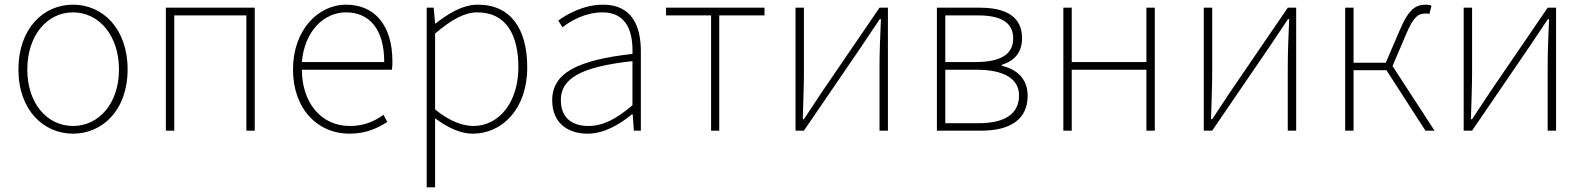

<svg xmlns="http://www.w3.org/2000/svg" viewBox="-20 -560 6795 823"><path d="M293 13C419 13 527 -88 527 -262C527 -439 419 -540 293 -540C167 -540 59 -439 59 -262C59 -88 167 13 293 13ZM293 -20C181 -20 97 -118 97 -262C97 -407 181 -507 293 -507C405 -507 490 -407 490 -262C490 -118 405 -20 293 -20Z M691 0H727V-494H1036V0H1072V-527H691Z M1477 13C1555 13 1600 -13 1640 -37L1624 -68C1584 -39 1539 -20 1479 -20C1355 -20 1274 -122 1274 -261H1660C1662 -275 1662 -286 1662 -297C1662 -453 1585 -540 1463 -540C1346 -540 1236 -434 1236 -262C1236 -90 1344 13 1477 13ZM1274 -294C1285 -427 1369 -507 1463 -507C1562 -507 1627 -437 1627 -294Z M1809 243H1845V46V-53C1901 -11 1956 13 2006 13C2132 13 2240 -92 2240 -271C2240 -434 2171 -540 2028 -540C1962 -540 1899 -500 1847 -459H1845L1839 -527H1809ZM2009 -20C1967 -20 1907 -39 1845 -91V-416C1912 -474 1971 -507 2025 -507C2154 -507 2202 -405 2202 -271C2202 -124 2121 -20 2009 -20Z M2499 13C2569 13 2635 -26 2689 -70H2692L2697 0H2727V-341C2727 -448 2689 -540 2565 -540C2479 -540 2406 -496 2373 -472L2391 -443C2425 -470 2488 -507 2563 -507C2672 -507 2694 -414 2691 -329C2454 -302 2347 -247 2347 -130C2347 -30 2417 13 2499 13ZM2502 -20C2438 -20 2384 -50 2384 -131C2384 -220 2462 -273 2691 -298V-109C2622 -50 2565 -20 2502 -20Z M3028 0H3063V-494H3257V-527H2835V-494H3028Z M3390 0H3426L3674 -363C3696 -396 3729 -445 3751 -478H3756C3753 -407 3750 -336 3750 -277V0H3786V-527H3750L3502 -164C3480 -131 3448 -82 3426 -49H3421C3423 -120 3426 -191 3426 -249V-527H3390Z M3996 0H4187C4310 0 4385 -48 4385 -150C4385 -229 4329 -266 4274 -278V-282C4322 -297 4361 -329 4361 -397C4361 -486 4295 -527 4181 -527H3996ZM4032 -294V-494H4172C4278 -494 4323 -459 4323 -395C4323 -333 4278 -294 4162 -294ZM4032 -32V-261H4167C4284 -261 4348 -222 4348 -151C4348 -73 4289 -32 4176 -32Z M4538 0H4574V-261H4894V0H4930V-527H4894V-294H4574V-527H4538Z M5140 0H5176L5424 -363C5446 -396 5479 -445 5501 -478H5506C5503 -407 5500 -336 5500 -277V0H5536V-527H5500L5252 -164C5230 -131 5198 -82 5176 -49H5171C5173 -120 5176 -191 5176 -249V-527H5140Z M5746 0H5782V-259H5923L6090 0H6129L5949 -277L6008 -415C6040 -492 6062 -502 6091 -502C6099 -502 6101 -502 6107 -500L6116 -536C6112 -538 6102 -540 6093 -540C6051 -540 6019 -525 5978 -426L5920 -291H5782V-527H5746Z M6254 0H6290L6538 -363C6560 -396 6593 -445 6615 -478H6620C6617 -407 6614 -336 6614 -277V0H6650V-527H6614L6366 -164C6344 -131 6312 -82 6290 -49H6285C6287 -120 6290 -191 6290 -249V-527H6254Z"/></svg>

Font: Noto Sans CJK HK Thin
Style: Regular
Weight: 100
Designer: Ryoko NISHIZUKA 西塚涼子 (kana, bopomofo & ideographs); Paul D. Hunt (Latin, Greek & Cyrillic); Sandoll Communications 산돌커뮤니
Foundry: Adobe
Version: Version 2.004;hotconv 1.0.118;makeotfexe 2.5.65603